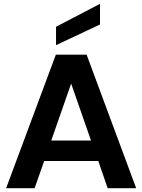

<svg xmlns="http://www.w3.org/2000/svg" viewBox="-20 -984 744 1004"><path d="M12 0ZM12 0ZM692 0H543L494 -142H211L161 0H12L272 -698H433ZM456 -249 352 -547 248 -249ZM273 -748V-844L503 -964V-856Z"/></svg>

Font: Ulagadi Sans SemiBold
Style: Regular
Weight: 600
Designer: Ninad Kale (Devanagari), Jonny Pinhorn (Latin)
Foundry: Indian Type Foundry
Version: Version 3.01;March 29, 2020;FontCreator 12.0.0.2522 64-bit; 